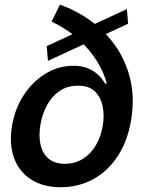

<svg xmlns="http://www.w3.org/2000/svg" viewBox="-20 -789 611 821"><path d="M527.8 -687.5 185.1 -528.8 179.7 -591.8 522.5 -750ZM239.3 11.7Q163.1 11.2 112.1 -22Q61 -55.2 39.8 -114.3Q18.6 -173.3 31.2 -250Q43.5 -324.2 81.5 -382.3Q119.6 -440.4 174.8 -474.1Q230 -507.8 293.5 -507.8Q330.1 -507.8 356.4 -496.6Q382.8 -485.4 400.9 -468Q418.9 -450.7 429.2 -431.6H436.5Q424.3 -480 394 -528.6Q363.8 -577.1 315.7 -620.8Q267.6 -664.6 200.7 -696.8L236.3 -769Q305.2 -745.1 366.7 -700.9Q428.2 -656.7 472.9 -593.8Q517.6 -530.8 536.9 -450.7Q556.2 -370.6 540.5 -274.9Q525.9 -186.5 483.9 -122.1Q441.9 -57.6 379.4 -23.2Q316.9 11.2 239.3 11.7ZM257.8 -88.4Q301.3 -88.9 334.7 -109.9Q368.2 -130.9 389.9 -167.7Q411.6 -204.6 419.4 -251.5Q426.8 -295.9 418.9 -334.7Q411.1 -373.5 385.7 -398.2Q360.4 -422.9 313.5 -422.4Q269 -422.9 235.6 -400.4Q202.1 -377.9 181.4 -340.1Q160.6 -302.2 152.8 -255.4Q145 -209.5 153.1 -171.6Q161.1 -133.8 187 -111.3Q212.9 -88.9 257.8 -88.4Z"/></svg>

Font: Inter 28pt SemiBold
Style: Italic
Weight: 600
Italic angle: -9.3988°
Designer: Rasmus Andersson
Foundry: rsms
Version: Version 4.001;git-66647c0bb